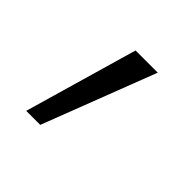

<svg xmlns="http://www.w3.org/2000/svg" viewBox="-84 -190 416 416"><g transform="rotate(45 124.5 18.0)"><path d="M115 -112H183L83 148H40Z"/></g></svg>

Font: Albert Sans Light
Style: Regular
Weight: 300
Designer: Andreas Rasmussen
Foundry: a.Foundry
Version: Version 1.025